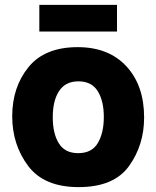

<svg xmlns="http://www.w3.org/2000/svg" viewBox="-20 -756 640 786"><path d="M302 10Q446 10 508 -76Q570 -162 570 -275Q570 -406 497.5 -484.5Q425 -563 298 -563Q163 -563 96.5 -481Q30 -399 30 -280Q30 -164 95 -77Q160 10 302 10ZM300 -129Q246 -129 221 -169Q196 -209 196 -276Q196 -344 222 -383.5Q248 -423 301 -423Q355 -423 380 -383Q405 -343 405 -277Q405 -212 380.5 -170.5Q356 -129 300 -129ZM141 -627V-736H459V-627Z"/></svg>

Font: Noto Sans Mono Extra
Style: Regular
Weight: 800
Designer: Monotype Design Team
Foundry: Monotype Imaging Inc.
Version: Version 1.900